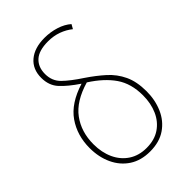

<svg xmlns="http://www.w3.org/2000/svg" viewBox="-229 -857 959 959"><g transform="rotate(-45 250.5 -377.5)"><path d="M246 10Q182 10 137 -19.5Q92 -49 68 -100.5Q44 -152 44 -216Q44 -305 90.5 -372Q137 -439 243 -472Q185 -511 153 -546Q121 -581 121 -635Q121 -696 162 -730.5Q203 -765 274 -765Q315 -765 353.5 -753Q392 -741 418 -718L405 -695Q379 -716 346 -728Q313 -740 274 -740Q209 -740 178.5 -712Q148 -684 148 -635Q148 -586 180.5 -554Q213 -522 274 -482Q323 -449 362 -414Q401 -379 423.5 -331.5Q446 -284 446 -215Q446 -154 423.5 -102.5Q401 -51 356.5 -20.5Q312 10 246 10ZM246 -15Q302 -15 340.5 -41Q379 -67 399 -112Q419 -157 419 -214Q419 -297 380 -353.5Q341 -410 266 -458Q163 -428 117 -365.5Q71 -303 71 -216Q71 -158 92 -112.5Q113 -67 152.5 -41Q192 -15 246 -15Z"/></g></svg>

Font: Noto Sans SemiCondensed Thin
Style: Regular
Weight: 100
Width: 4
Designer: Monotype Design Team
Foundry: Monotype Imaging Inc.
Version: Version 2.013; ttfautohint (v1.8.4.7-5d5b)